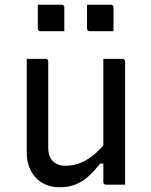

<svg xmlns="http://www.w3.org/2000/svg" viewBox="-20 -781 640 812"><path d="M173 -532Q177 -532 179 -530.5Q181 -529 182.5 -527Q184 -525 184 -521Q184 -476 184 -429.5Q184 -383 184 -336.5Q184 -290 184 -245Q184 -200 184 -157Q184 -119 203.5 -99.5Q223 -80 256 -80Q280 -80 302 -86Q324 -92 345.5 -104.5Q367 -117 388.5 -136.5Q410 -156 432 -183V-89H403Q380 -59 355 -36Q330 -13 300 -1Q270 11 233 11Q200 11 174 0Q148 -11 130 -31Q112 -51 102.5 -77.5Q93 -104 93 -136Q93 -181 93 -225.5Q93 -270 93 -315.5Q93 -361 93 -405Q93 -437 93 -468.5Q93 -500 93 -532Q113 -532 133 -532Q153 -532 173 -532ZM498 -532Q502 -532 504 -530.5Q506 -529 507.5 -527Q509 -525 509 -521Q509 -451 509 -380.5Q509 -310 509 -239.5Q509 -169 509 -99Q509 -78 509 -59.5Q509 -41 509 -25.5Q509 -10 509 0Q495 0 481.5 0Q468 0 454.5 0Q441 0 428 0Q425 0 422.5 -1.5Q420 -3 418.5 -5Q417 -7 417 -11Q417 -98 417 -185Q417 -272 417 -359Q417 -446 417 -532Q432 -532 445 -532Q458 -532 471.5 -532Q485 -532 498 -532ZM140 -761Q165 -761 190.5 -761Q216 -761 241 -761Q245 -761 247 -759.5Q249 -758 250.5 -756Q252 -754 252 -750V-649Q227 -649 201.5 -649Q176 -649 151 -649Q148 -649 145.5 -650.5Q143 -652 141.5 -654.5Q140 -657 140 -660ZM348 -761Q373 -761 398.5 -761Q424 -761 449 -761Q453 -761 455 -759.5Q457 -758 458.5 -756Q460 -754 460 -750V-649Q435 -649 409.5 -649Q384 -649 359 -649Q356 -649 353.5 -650.5Q351 -652 349.5 -654.5Q348 -657 348 -660Z"/></svg>

Font: Recursive Monospace
Style: Regular
Weight: 400
Version: Version 1.047